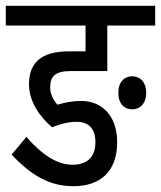

<svg xmlns="http://www.w3.org/2000/svg" viewBox="-30 -642 555 662"><path d="M234 -222C278 -222 299 -196 299 -152C299 -98 268 -74 220 -74C168 -74 116 -107 61 -170L10 -109C78 -37 141 0 223 0C313 0 374 -48 374 -152C374 -238 326 -294 249 -294C221 -294 195 -289 168 -281C154 -297 143 -318 143 -340C143 -377 158 -397 214 -397H340V-554H505V-622H-10V-554H265V-465H208C112 -465 70 -426 70 -351C70 -290 110 -236 150 -203C177 -215 208 -222 234 -222ZM378 -322C378 -284 399 -265 426 -265C452 -265 474 -284 474 -322C474 -360 452 -379 426 -379C399 -379 378 -360 378 -322Z"/></svg>

Font: Noto Sans Devanagari ExtraCondensed
Style: Regular
Weight: 400
Width: 2
Designer: Jelle Bosma - Monotype Design Team
Foundry: Monotype Imaging Inc.
Version: Version 2.004